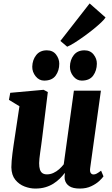

<svg xmlns="http://www.w3.org/2000/svg" viewBox="-20 -1086 650 1116"><path d="M185 10Q154.5 10 122.8 -2Q91 -14 69 -41Q47 -68 46 -113.5Q46 -130.5 47.8 -151.5Q49.5 -172.5 52.5 -195.5Q55.5 -218.5 59 -242.5Q62.5 -266.5 66 -289L93 -468.5L32 -505.5L39.5 -546.5L233.5 -564L258 -551L225.5 -288Q223 -266.5 219.8 -244.2Q216.5 -222 213.8 -201.5Q211 -181 209.2 -164.5Q207.5 -148 207.5 -137.5Q207.5 -114.5 212.2 -100.2Q217 -86 227 -79.2Q237 -72.5 253 -72.5Q272.5 -72.5 290.5 -80.8Q308.5 -89 323.8 -102.5Q339 -116 350.5 -131L409.5 -559H566.5L504 -108.5Q501.5 -89.5 507.2 -80.8Q513 -72 523.5 -72Q532.5 -72 541.2 -76.5Q550 -81 567.5 -94L581.5 -61Q575.5 -51.5 557.5 -34.5Q539.5 -17.5 510.8 -3.8Q482 10 444 10Q403.5 10 382.5 -4.2Q361.5 -18.5 356.5 -43Q356 -46 355.8 -50.2Q355.5 -54.5 355.5 -59.2Q355.5 -64 356.2 -69Q357 -74 357.5 -78.5L355.5 -79.5Q343.5 -63.5 327.5 -47.8Q311.5 -32 290.8 -18.8Q270 -5.5 244 2.2Q218 10 185 10ZM236.5 -617.5Q207 -617.5 187 -642.8Q167 -668 167.5 -698.5Q168.5 -738 190.5 -765.8Q212.5 -793.5 252 -793.5Q287 -793.5 305.8 -769Q324.5 -744.5 324.5 -715.5Q324.5 -675.5 303.5 -646.5Q282.5 -617.5 236.5 -617.5ZM455 -617.5Q426 -617.5 406 -642.8Q386 -668 386.5 -698.5Q387 -738 408.8 -765.8Q430.5 -793.5 471 -793.5Q505 -793.5 524.2 -769Q543.5 -744.5 543 -715.5Q542.5 -675.5 521.5 -646.5Q500.5 -617.5 455 -617.5ZM331 -848 501 -1066 593.5 -984.5Q587 -973.5 568 -955.5Q549 -937.5 522.8 -916.2Q496.5 -895 468 -874.5Q439.5 -854 413.8 -837.8Q388 -821.5 370.5 -814.5Z"/></svg>

Font: Merriweather 28pt Black
Style: Italic
Weight: 900
Italic angle: -7.8°
Version: Version 2.101